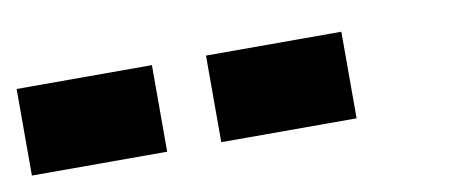

<svg xmlns="http://www.w3.org/2000/svg" viewBox="-30 -949 653 273"><g transform="rotate(-10 297.0 -812.5)"><path d="M468.8 -875V-750H273.4V-875ZM195.3 -875V-750H0V-875Z"/></g></svg>

Font: CraftyPE
Style: Regular
Weight: 400
Designer: Erek Butcher
Foundry: Haunted Coop
Version: Version 0.018;April 4, 2024;FontCreator 15.0.0.2962 64-bit